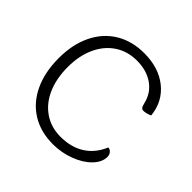

<svg xmlns="http://www.w3.org/2000/svg" viewBox="-149 -699 848 848"><g transform="rotate(45 274.5 -275.0)"><path d="M40 -278Q40 -363 71 -427Q102 -491 159 -525.5Q216 -560 292 -560Q383 -560 441.5 -513Q500 -466 508 -387Q500 -383 489 -380Q478 -377 470 -377Q461 -377 456.5 -382.5Q452 -388 448 -405Q436 -456 394.5 -485Q353 -514 292 -514Q234 -514 189.5 -484.5Q145 -455 120.5 -401.5Q96 -348 96 -278Q96 -206 120 -151.5Q144 -97 188.5 -67Q233 -37 291 -37Q357 -37 403.5 -66.5Q450 -96 474 -153Q485 -153 493 -143.5Q501 -134 501 -121Q501 -88 471.5 -57.5Q442 -27 393 -8.5Q344 10 291 10Q214 10 157.5 -25Q101 -60 70.5 -125Q40 -190 40 -278Z"/></g></svg>

Font: Krub Light
Style: Regular
Weight: 300
Designer: Ekaluck Peanpanawate
Foundry: Cadson Demak Co.,Ltd.
Version: Version 1.000; ttfautohint (v1.6)